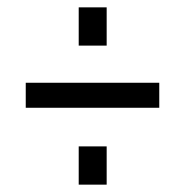

<svg xmlns="http://www.w3.org/2000/svg" viewBox="-20 -609 503 522"><path d="M270 -211V-107H194V-211ZM270 -589V-485H194V-589ZM50 -384H413V-316H50Z"/></svg>

Font: Pathway Extreme Condensed Medium
Style: Regular
Weight: 500
Width: 3
Version: Version 1.001;gftools[0.9.26]